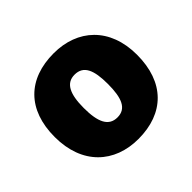

<svg xmlns="http://www.w3.org/2000/svg" viewBox="-138 -733 912 912"><g transform="rotate(-45 318.5 -276.5)"><path d="M595 -278C595 -461 479 -563 320 -563C147 -563 42 -461 42 -278C42 -93 157 10 317 10C489 10 595 -93 595 -278ZM237 -278C237 -372 261 -421 318 -421C378 -421 399 -372 399 -278C399 -183 378 -133 319 -133C260 -133 237 -183 237 -278Z"/></g></svg>

Font: Noto Sans UI Black
Style: Regular
Weight: 900
Designer: Monotype Design Team
Foundry: Monotype Imaging Inc.
Version: Version 1.901